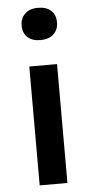

<svg xmlns="http://www.w3.org/2000/svg" viewBox="-55 -815 403 848"><g transform="rotate(-5 146.5 -391.0)"><path d="M146 -639Q109 -639 88.5 -658Q68 -677 68 -710Q68 -742 89 -762Q110 -782 146 -782Q184 -782 204.5 -763Q225 -744 225 -710Q225 -679 204 -659Q183 -639 146 -639ZM86 0V-527H209V0Z"/></g></svg>

Font: Lexend Deca Medium
Style: Regular
Weight: 500
Designer: Bonnie Shaver-Troup, Thomas Jockin
Foundry: Lexend
Version: Version 1.008; ttfautohint (v1.8.4.7-5d5b)